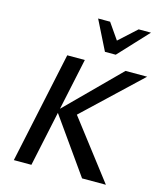

<svg xmlns="http://www.w3.org/2000/svg" viewBox="-130 -1003 931 1098"><g transform="rotate(15 335.0 -453.5)"><path d="M461 0 222 -338 542 -658H670L308 -316L322 -365L602 0ZM57 0 197 -658H301L161 0ZM400 -733 429 -794 553 -907H626L464 -733ZM400 -733 313 -907H384L461 -796L464 -733Z"/></g></svg>

Font: Ysabeau Office SemiBold
Style: Italic
Weight: 600
Italic angle: -12°
Designer: Christian Thalmann (Catharsis Fonts)
Version: Version 2.001;gftools[0.9.30]; featfreeze: tnum,lnum,ss02